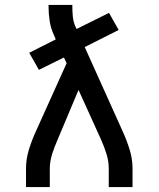

<svg xmlns="http://www.w3.org/2000/svg" viewBox="-20 -755 640 775"><path d="M85 0V-74Q85 -113 96.5 -150.5Q108 -188 124 -223L249 -500L238 -523L137 -473L98 -542L205 -596L197 -615Q185 -641 180.5 -670Q176 -699 176 -728V-735H272V-728Q272 -708 274 -687.5Q276 -667 284 -649L289 -638L420 -703L459 -634L322 -565L476 -223Q492 -188 503.5 -150.5Q515 -113 515 -74V0H419V-74Q419 -104 410 -133Q401 -162 389 -189L297 -392L212 -190Q206 -176 200.5 -162Q195 -148 190.5 -133.5Q186 -119 183.5 -104Q181 -89 181 -74V0Z"/></svg>

Font: Zed Mono Medium Extended
Style: Regular
Weight: 500
Width: 7
Monospace: yes
Designer: Belleve Invis
Foundry: Belleve Invis
Version: Version 1.0.0; ttfautohint (v1.8.4)